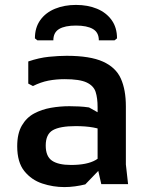

<svg xmlns="http://www.w3.org/2000/svg" viewBox="-20 -749 600 781"><path d="M392 0 377 -66V-313Q377 -350 369 -375Q361 -400 332.5 -413.5Q304 -427 243 -427Q208 -427 177 -421Q146 -415 114 -399L95 -409V-499Q139 -514 179 -518Q219 -522 251 -522Q346 -522 398.5 -498.5Q451 -475 471.5 -429.5Q492 -384 492 -316V-80L501 0ZM242 12Q196 12 152 -2.5Q108 -17 79 -53Q50 -89 50 -154Q50 -206 69 -238.5Q88 -271 119 -287.5Q150 -304 187 -310.5Q224 -317 262 -317Q281 -317 301.5 -316Q322 -315 342 -312L417 -270V-211Q390 -225 359 -230.5Q328 -236 288 -236Q224 -236 195 -219.5Q166 -203 166 -157Q166 -113 191.5 -95.5Q217 -78 269 -78Q334 -78 369 -98Q404 -118 420 -146L431 -107L327 1Q307 6 285 9Q263 12 242 12ZM289 -729Q337 -729 374.5 -713.5Q412 -698 434 -667.5Q456 -637 456 -593L446 -585H382Q382 -617 358 -631Q334 -645 289 -645Q244 -645 220.5 -631Q197 -617 197 -585H132L122 -593Q122 -637 144 -667.5Q166 -698 204 -713.5Q242 -729 289 -729Z"/></svg>

Font: AR One Sans SemiBold
Style: Regular
Weight: 600
Designer: Niteesh Yadav
Foundry: Niteesh Yadav
Version: Version 1.001;gftools[0.9.33]